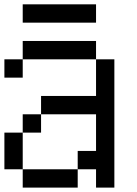

<svg xmlns="http://www.w3.org/2000/svg" viewBox="-20 -853 623 873"><path d="M0 -83.3V-250H83.3V-83.3ZM0 -500V-583.3H83.3V-500ZM166.7 -333.3V-416.7H416.7V-583.3H500V0H416.7V-83.3H333.3V-166.7H416.7V-333.3ZM166.7 -250H83.3V-333.3H166.7ZM333.3 -83.3V0H83.3V-83.3ZM83.3 -583.3V-666.7H416.7V-583.3ZM83.3 -750V-833.3H416.7V-750Z"/></svg>

Font: Galmuri11 Regular
Style: Regular
Weight: 400
Designer: Minseo Lee (Quiple)
Version: Version 2.356;hotconv 1.1.0;makeotfexe 2.6.0 DEVELOPMENT